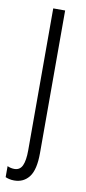

<svg xmlns="http://www.w3.org/2000/svg" viewBox="-96 -567 379 842"><g transform="rotate(10 93.5 -145.5)"><path d="M32 241Q20 241 9.5 238.5Q-1 236 -7 233V184Q8 191 24 191Q49 191 59.5 168Q70 145 70 100V-532H123V103Q123 177 98.5 209Q74 241 32 241Z"/></g></svg>

Font: Noto Sans Ethiopic ExtraCondensed Light
Style: Regular
Weight: 300
Width: 2
Designer: Monotype Design Team
Foundry: Monotype Imaging Inc.
Version: Version 2.102; ttfautohint (v1.8.4.7-5d5b)